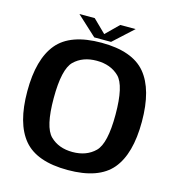

<svg xmlns="http://www.w3.org/2000/svg" viewBox="-116 -894 917 999"><g transform="rotate(15 342.0 -395.0)"><path d="M339 5Q506 5 576.8 -79.5Q647.5 -164 647.5 -337.5Q647.5 -510.5 576.8 -595.5Q506 -680.5 339 -680.5Q172 -680.5 101.2 -595.5Q30.5 -510.5 30.5 -337.5Q30.5 -164 101.2 -79.5Q172 5 339 5ZM339 -92Q264 -92 218.2 -137Q172.5 -182 172.5 -337.5Q172.5 -494.5 218.2 -539Q264 -583.5 339 -583.5Q414 -583.5 459.8 -539Q505.5 -494.5 505.5 -337.5Q505.5 -182 459.8 -137Q414 -92 339 -92ZM294.5 -697.5H385L491.5 -795H408.5L340 -727.5L271 -795H188.5Z"/></g></svg>

Font: Anybody UltraCondensed Thin SemiBold
Style: Regular
Weight: 600
Version: Version 1.111